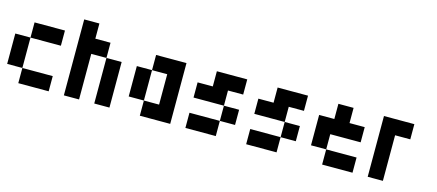

<svg xmlns="http://www.w3.org/2000/svg" viewBox="-48 -1076 3471 1526"><g transform="rotate(15 1687.5 -312.5)"><path d="M125 -375V-500H375V-375ZM125 -125H0V-375H125ZM125 0V-125H375V0Z M625 0H500V-625H625V-500H750V-375H625ZM875 0H750V-375H875Z M1125 0V-125H1000V-375H1125V-125H1250V-375H1125V-500H1375V0Z M1625 -375V-500H1875V-375H1750V-250H1500V-375ZM1875 -125H1750V-250H1875ZM1750 -125V0H1500V-125Z M2125 -375V-500H2375V-375H2250V-250H2000V-375ZM2375 -125H2250V-250H2375ZM2250 -125V0H2000V-125Z M2625 -125H2500V-375H2625V-500H2750V-375H2875V-250H2625ZM2625 0V-125H2875V0Z M3125 0H3000V-500H3250V-375H3125Z"/></g></svg>

Font: Tiny5
Style: Regular
Weight: 400
Designer: Stefan Schmidt
Foundry: Made with Bits'n'Picas by Kreative Software
Version: Version 1.002; ttfautohint (v1.8.4.7-5d5b)